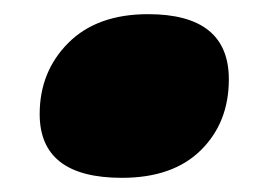

<svg xmlns="http://www.w3.org/2000/svg" viewBox="-20 -456 366 271"><path d="M36 -295Q36 -355 76.5 -395.5Q117 -436 189 -436Q303 -436 303 -344Q303 -283 263.5 -244Q224 -205 152 -205Q36 -205 36 -295Z"/></svg>

Font: Georama Extended Black
Style: Italic
Weight: 900
Width: 7
Italic angle: -9°
Designer: Jean-Baptiste Levee
Foundry: Production Type
Version: Version 1.000